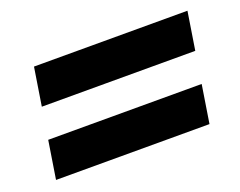

<svg xmlns="http://www.w3.org/2000/svg" viewBox="-64 -561 677 542"><g transform="rotate(-20 274.5 -290.0)"><path d="M57 -337 75 -451H536L518 -337ZM24 -129 42 -243H503L485 -129Z"/></g></svg>

Font: Nunito Sans 7pt SemiCondensed Black
Style: Italic
Weight: 900
Width: 4
Italic angle: -9°
Designer: Vernon Adams
Foundry: Vernon Adams
Version: Version 3.101;gftools[0.9.27]